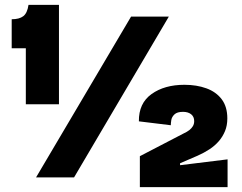

<svg xmlns="http://www.w3.org/2000/svg" viewBox="-20 -728 994 788"><path d="M86 -300V-530H28V-649Q59 -649 75.5 -661.5Q92 -674 97 -708H222V-300ZM128 0 518 -660H673L284 0ZM554 40V-87L735 -181Q748 -187 757 -194Q766 -201 771.5 -210Q777 -219 777 -231Q777 -249 764.5 -259Q752 -269 731 -269Q707 -269 696 -258.5Q685 -248 683 -235Q681 -222 681 -214L550 -230Q549 -304 602 -342Q655 -380 737 -380Q787 -380 827 -365.5Q867 -351 890 -320.5Q913 -290 913 -242Q913 -213 903.5 -190Q894 -167 878 -148.5Q862 -130 840 -115.5Q818 -101 791 -89L719 -58V-50L914 -74V40Z"/></svg>

Font: Bricolage Grotesque 48pt Condensed ExtraBold ExtraBold
Style: Regular
Weight: 800
Version: Version 1.000;gftools[0.9.30]